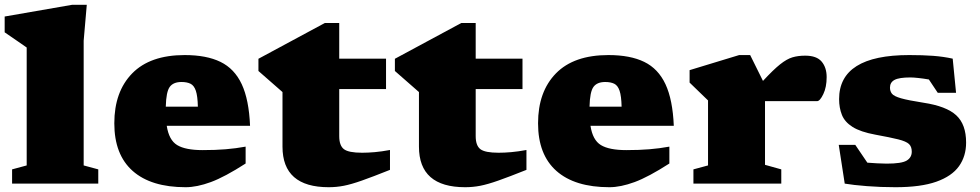

<svg xmlns="http://www.w3.org/2000/svg" viewBox="-22 -767 4092 802"><path d="M327.5 -76 388.5 -59.5V0H28.5V-59.5L89.5 -76V-568.5Q80 -575 53.5 -593.5Q27 -612 -2.5 -632V-698L279.5 -747H340.5L327.5 -597Z M749.5 -537Q840.5 -537 899 -508.5Q957.5 -480 987.8 -415.2Q1018 -350.5 1022.5 -241.5H674.5Q683.5 -182 718 -161Q752.5 -140 824.5 -140Q878 -140 920.5 -143.5Q963 -147 1004 -154.5V-84Q917 -28 858.8 -6.5Q800.5 15 753.5 15Q609 15 532.2 -53Q455.5 -121 455.5 -252Q455.5 -384 530.2 -460.5Q605 -537 749.5 -537ZM736 -424.5Q702 -424.5 687 -404Q672 -383.5 670.5 -321.5H804.5Q803.5 -366 796 -388Q788.5 -410 773.8 -417.2Q759 -424.5 736 -424.5Z M1395 -198.5Q1395 -159 1414.5 -144Q1434 -129 1490.5 -129Q1515 -129 1543.5 -131.5Q1572 -134 1607 -140.5V-57.5Q1534.5 -28.5 1489.8 -12.8Q1445 3 1414 9Q1383 15 1351 15Q1158 15 1158 -154.5V-382.5L1057.5 -470.5V-521.5L1335 -671H1395V-522H1590.5V-395H1395Z M1965 -198.5Q1965 -159 1984.5 -144Q2004 -129 2060.5 -129Q2085 -129 2113.5 -131.5Q2142 -134 2177 -140.5V-57.5Q2104.5 -28.5 2059.8 -12.8Q2015 3 1984 9Q1953 15 1921 15Q1728 15 1728 -154.5V-382.5L1627.5 -470.5V-521.5L1905 -671H1965V-522H2160.5V-395H1965Z M2519.5 -537Q2610.5 -537 2669 -508.5Q2727.5 -480 2757.8 -415.2Q2788 -350.5 2792.5 -241.5H2444.5Q2453.5 -182 2488 -161Q2522.5 -140 2594.5 -140Q2648 -140 2690.5 -143.5Q2733 -147 2774 -154.5V-84Q2687 -28 2628.8 -6.5Q2570.5 15 2523.5 15Q2379 15 2302.2 -53Q2225.5 -121 2225.5 -252Q2225.5 -384 2300.2 -460.5Q2375 -537 2519.5 -537ZM2506 -424.5Q2472 -424.5 2457 -404Q2442 -383.5 2440.5 -321.5H2574.5Q2573.5 -366 2566 -388Q2558.5 -410 2543.8 -417.2Q2529 -424.5 2506 -424.5Z M3341.5 -534.5Q3389 -534.5 3410 -509.8Q3431 -485 3431 -445Q3431 -403 3417 -373.8Q3403 -344.5 3391 -344.5H3187Q3178.5 -344.5 3173.5 -344.5V-78.5L3241.5 -59.5V0H2874.5V-59.5L2935.5 -76V-347.5L2858.5 -422V-474L3065.5 -537H3111.5L3165 -429Q3208.5 -476 3236.5 -498.2Q3264.5 -520.5 3288 -527.5Q3311.5 -534.5 3341.5 -534.5Z M3776 -537Q3832.5 -537 3875.8 -533.8Q3919 -530.5 3957.5 -522L3971.5 -379.5H3895L3858 -435Q3835 -439 3814.2 -441.2Q3793.5 -443.5 3780.5 -443.5Q3733.5 -443.5 3714.5 -433.2Q3695.5 -423 3695.5 -401Q3695.5 -386 3703.8 -375.5Q3712 -365 3741.5 -356.5Q3771 -348 3835 -338Q3931 -323.5 3972.2 -285.5Q4013.5 -247.5 4013.5 -171.5Q4013.5 -114.5 3983.8 -72.8Q3954 -31 3889.2 -8Q3824.5 15 3718.5 15Q3656.5 15 3599.2 10.5Q3542 6 3506.5 0L3481.5 -162H3550.5L3601 -87.5Q3620.5 -86 3642 -84.8Q3663.5 -83.5 3681.5 -83.5Q3744 -83.5 3765.2 -96.2Q3786.5 -109 3786.5 -133.5Q3786.5 -154.5 3774.8 -165.5Q3763 -176.5 3730.2 -184.8Q3697.5 -193 3634.5 -204.5Q3572 -216 3539.2 -236.8Q3506.5 -257.5 3494.8 -287Q3483 -316.5 3483 -353Q3483 -537 3776 -537Z"/></svg>

Font: Newsreader 6pt ExtraBold
Style: Regular
Weight: 800
Designer: Hugues Gentile
Foundry: Production Type
Version: Version 1.003; ttfautohint (v1.8.3)